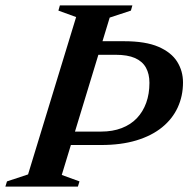

<svg xmlns="http://www.w3.org/2000/svg" viewBox="-47 -695 702 715"><path d="M329.5 -205Q372.5 -205 406.2 -218Q440 -231 462.8 -255Q485.5 -279 497.5 -312.2Q509.5 -345.5 509.5 -386.5Q509.5 -419.5 496.5 -443Q483.5 -466.5 455.8 -478.8Q428 -491 383 -491H232.5L253 -541.5H415Q495 -541.5 543 -520.8Q591 -500 612.8 -465.2Q634.5 -430.5 634.5 -388Q634.5 -337.5 614.8 -294.8Q595 -252 556.5 -220.8Q518 -189.5 461 -172.2Q404 -155 330 -155H134L147 -205ZM236.5 -631.5 170.5 -655.5 176 -675H446L440.5 -655.5L361.5 -629.5L183 -43.5L249 -19.5L243 0H-27L-21 -19.5L57.5 -45.5Z"/></svg>

Font: Newsreader 24pt SemiBold
Style: Italic
Weight: 600
Italic angle: -17°
Designer: Hugues Gentile
Foundry: Production Type
Version: Version 1.003